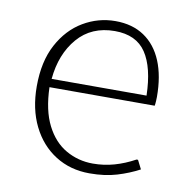

<svg xmlns="http://www.w3.org/2000/svg" viewBox="-67 -605 681 681"><g transform="rotate(10 274.0 -264.0)"><path d="M297.9 9.8Q228.5 9.8 174.8 -24.2Q121.1 -58.1 90.8 -119.4Q60.5 -180.7 60.5 -262.2Q60.5 -351.6 93.5 -413.1Q126.5 -474.6 180.2 -506.3Q233.9 -538.1 295.9 -538.1Q356.9 -538.1 399.7 -509.3Q442.4 -480.5 464.6 -427Q486.8 -373.5 486.8 -298.8Q486.8 -291 486.3 -284.4Q485.8 -277.8 485.4 -273.2Q484.9 -268.6 484.4 -266.6H105.5Q107.9 -183.6 135 -130.4Q162.1 -77.1 206.5 -51.8Q251 -26.4 303.7 -26.4Q343.3 -26.4 380.4 -36.9Q417.5 -47.4 454.1 -67.4H459.5L475.6 -35.6Q439 -16.1 396.2 -3.2Q353.5 9.8 297.9 9.8ZM107.9 -296.9H449.7Q447.3 -397.9 412.1 -450.4Q377 -502.9 299.8 -502.9Q215.8 -502.9 166 -445.1Q116.2 -387.2 107.9 -296.9Z"/></g></svg>

Font: Comme Thin
Style: Regular
Weight: 250
Version: Version 1.000;gftools[0.9.27]